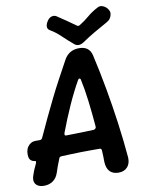

<svg xmlns="http://www.w3.org/2000/svg" viewBox="-105 -945 764 1016"><g transform="rotate(-10 277.5 -437.0)"><path d="M48 5Q27 5 13.5 -4Q0 -13 -2.5 -29Q-5 -45 4 -66Q8 -80 14.5 -93.5Q21 -107 27 -121Q28 -126 28 -129Q28 -132 26 -132Q25 -132 23.5 -132Q22 -132 20 -133Q10 -134 2.5 -140.5Q-5 -147 -7.5 -159Q-10 -171 -8 -186V-188Q-5 -204 2.5 -214.5Q10 -225 20.5 -231Q31 -237 44 -237H68Q73 -237 77 -240Q81 -243 83 -249Q106 -300 129 -348Q152 -396 175 -443Q198 -490 223 -536Q248 -582 274 -630Q300 -680 357 -680Q411 -680 423 -630Q444 -538 461 -443.5Q478 -349 491 -254Q504 -159 512 -66Q514 -34 497 -14.5Q480 5 449 5Q418 5 401.5 -13Q385 -31 384 -65Q384 -80 383.5 -95.5Q383 -111 382 -127Q381 -137 371 -137Q344 -137 319 -137Q294 -137 269.5 -136.5Q245 -136 220 -135Q195 -134 167 -133Q162 -133 157.5 -130.5Q153 -128 152 -122Q145 -105 138.5 -87.5Q132 -70 126 -51Q117 -24 97 -9.5Q77 5 48 5ZM209 -237Q247 -238 284.5 -238.5Q322 -239 359 -241Q366 -243 369 -247.5Q372 -252 371 -258Q365 -330 357 -395.5Q349 -461 337 -516Q335 -521 331 -521.5Q327 -522 323 -516Q291 -460 261 -393Q231 -326 203 -252Q201 -246 202 -241.5Q203 -237 209 -237ZM549 -849Q554 -841 552.5 -829.5Q551 -818 544.5 -807.5Q538 -797 527 -791Q484 -767 452 -748.5Q420 -730 385 -706Q371 -697 358 -697Q345 -697 335 -706Q306 -730 278 -757Q250 -784 222 -800Q208 -808 208.5 -822Q209 -836 218 -849L219 -851Q230 -868 245.5 -871Q261 -874 273 -864Q298 -848 320.5 -832Q343 -816 367 -799Q371 -797 374 -797Q377 -797 381 -799Q409 -816 433.5 -837Q458 -858 489 -874Q504 -884 522 -875.5Q540 -867 548 -851Z"/></g></svg>

Font: Winky Sans Medium
Style: Italic
Weight: 500
Italic angle: -8.97852°
Designer: Simon Atzbach
Foundry: typofactur
Version: Version 1.205